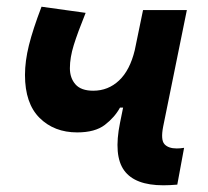

<svg xmlns="http://www.w3.org/2000/svg" viewBox="-20 -548 626 578"><path d="M212.4 -149.4Q143.1 -149.4 99.1 -193.1Q55.2 -236.8 55.2 -322.3Q55.2 -363.8 67.1 -411.9Q79.1 -460 105 -527.8L237.8 -509.3Q213.9 -450.2 202.1 -412.4Q190.4 -374.5 190.4 -342.8Q190.4 -313 207.3 -293.9Q224.1 -274.9 260.7 -274.9Q305.7 -274.9 338.4 -305.7Q371.1 -336.4 385.7 -397L410.6 -517.6H542.5L471.2 -167Q463.4 -127 475.1 -114Q486.8 -101.1 512.2 -101.1Q522.9 -101.1 534.2 -103L513.7 7.8Q503.4 8.8 491.7 9.3Q480 9.8 471.7 9.8Q386.2 9.8 353.8 -34.9Q321.3 -79.6 341.3 -178.2L350.6 -224.1H341.3Q325.2 -194.8 295.7 -172.1Q266.1 -149.4 212.4 -149.4Z"/></svg>

Font: Cascadia Mono
Style: Bold Italic
Weight: 700
Italic angle: -10°
Monospace: yes
Designer: Aaron Bell
Foundry: Saja Typeworks
Version: Version 2404.023; ttfautohint (v1.8.4)